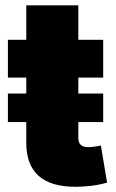

<svg xmlns="http://www.w3.org/2000/svg" viewBox="-20 -696 439 724"><path d="M369.1 -343.3V-235.8H275.4V-175.3Q275.4 -141.1 312.5 -141.1Q321.3 -141.1 338.1 -143.3Q355 -145.5 360.4 -147.5L383.8 -7.3Q350.1 2 320.3 5.1Q290.5 8.3 264.2 8.3Q79.1 8.3 79.1 -157.2V-235.8H9.8V-343.3H79.1V-403.3H9.8V-545.9H79.1V-675.8H275.4V-545.9H369.1V-403.3H275.4V-343.3Z"/></svg>

Font: Inter Black
Style: Regular
Weight: 900
Designer: Rasmus Andersson
Foundry: rsms
Version: Version 4.000;git-a52131595